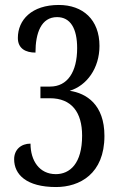

<svg xmlns="http://www.w3.org/2000/svg" viewBox="-20 -744 482 774"><path d="M206 10C301 10 401 -43 401 -196C401 -323 328 -368 261 -378C330 -399 381 -469 381 -559C381 -665 314 -724 217 -724C108 -724 52 -664 52 -591C52 -547 85 -532 123 -532C123 -611 146 -675 210 -675C264 -675 291 -629 291 -550C291 -454 252 -395 182 -395H143V-348H181C269 -348 311 -291 311 -197C311 -85 262 -42 205 -42C139 -42 103 -96 103 -165C65 -165 37 -141 37 -102C37 -41 86 10 206 10Z"/></svg>

Font: Noto Serif Bengali ExtraCondensed
Style: Regular
Weight: 400
Width: 2
Designer: Juan Bruce, Universal Thirst, Indian Type Foundry and the Monotype Design Team.
Foundry: Monotype Imaging Inc.
Version: Version 2.003